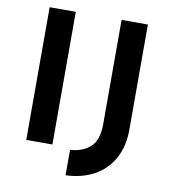

<svg xmlns="http://www.w3.org/2000/svg" viewBox="-95 -816 925 1049"><g transform="rotate(10 367.5 -291.5)"><path d="M95 -736H240V0H95ZM640 -155Q640 -59 602 9Q564 77 496.5 113.5Q429 150 340 153V12Q408 8 451 -30Q494 -68 494 -158V-736H640Z"/></g></svg>

Font: Synthetic
Style: Bold
Weight: 700
Designer: Santiago Orozco
Foundry: Typemade
Version: Version 2.000; ttfautohint (v1.8.4.7-5d5b)